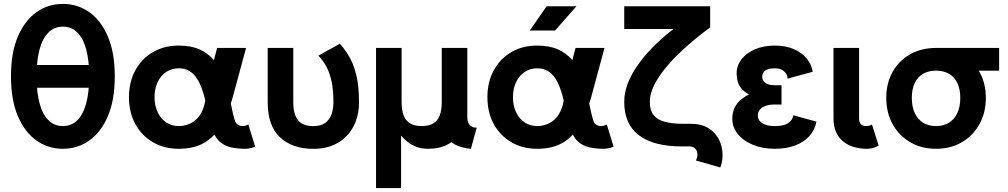

<svg xmlns="http://www.w3.org/2000/svg" viewBox="-20 -755 5198 990"><path d="M87.2 -419.9V-302.7H520V-419.9ZM168.5 -361.3Q168.5 -443.1 184 -500.4Q199.5 -557.6 229.9 -587.6Q260.3 -617.7 304.2 -617.7Q348.4 -617.7 378.7 -587.6Q408.9 -557.6 424.4 -500.4Q439.9 -443.1 439.9 -361.3Q439.9 -279.5 424.4 -222.2Q408.9 -164.8 378.7 -134.9Q348.4 -105 304.2 -105Q260.3 -105 229.9 -134.9Q199.5 -164.8 184 -222.2Q168.5 -279.5 168.5 -361.3ZM36.6 -361.3Q36.6 -239.3 72.1 -156.1Q107.7 -73 168.2 -30.4Q228.8 12.2 304.2 12.2Q379.9 12.2 440.3 -30.4Q500.7 -73 536.3 -156.1Q571.8 -239.3 571.8 -361.3Q571.8 -483.4 536.3 -566.5Q500.7 -649.7 440.3 -692.3Q379.9 -734.9 304.2 -734.9Q228.8 -734.9 168.2 -692.3Q107.7 -649.7 72.1 -566.5Q36.6 -483.4 36.6 -361.3Z M901.6 -402.8Q934.3 -402.8 957.3 -388.5Q980.2 -374.3 995.8 -349.9Q1011.5 -325.4 1022.1 -294.2Q1032.7 -262.9 1040.5 -229Q1048.3 -195.1 1055.3 -161.7Q1062.3 -128.4 1070.6 -100.1Q1084.5 -51.5 1109.7 -27.5Q1135 -3.4 1169.4 4.4Q1203.9 12.2 1244.9 12.2Q1257.8 12.2 1272.3 8.8Q1286.9 5.4 1295.4 0.5L1260.7 -112.8Q1256.1 -110.4 1247.6 -107.7Q1239 -105 1232.7 -105Q1214.8 -105 1204.8 -112.8Q1194.8 -120.6 1189.9 -136.7Q1180.9 -166.5 1173.2 -206.3Q1165.5 -246.1 1155 -289.2Q1144.5 -332.3 1127 -373.3Q1109.4 -414.3 1080.8 -447.5Q1052.2 -480.7 1008.5 -500.4Q964.8 -520 901.6 -520Q826.4 -520 768.4 -486.2Q710.4 -452.4 677.7 -392.3Q645 -332.3 645 -253.9Q645 -175.5 677.7 -115.6Q710.4 -55.7 768.4 -21.7Q826.4 12.2 901.6 12.2Q980.5 12.2 1033.6 -19Q1086.7 -50.3 1121.6 -109.9Q1156.5 -169.4 1180.2 -253.9L1248.8 -507.8H1099.4L1041.7 -286.1Q1041.7 -235.8 1029.8 -201Q1017.8 -166.3 997.6 -145.1Q977.3 -124 952.4 -114.5Q927.5 -105 901.6 -105Q865 -105 836.9 -123.9Q808.8 -142.8 792.8 -176.4Q776.9 -210 776.9 -253.9Q776.9 -297.9 792.8 -331.4Q808.8 -365 836.9 -383.9Q865 -402.8 901.6 -402.8Z M1492.2 -507.8H1360.4V-228.3Q1360.4 -105.7 1424.1 -46.6Q1487.8 12.5 1595.7 12.5Q1667.7 12.5 1720.6 -17.7Q1773.4 -47.9 1802.2 -102.1Q1831.1 -156.2 1831.1 -228.3Q1831.1 -313.7 1816.5 -370.7Q1802 -427.7 1779.4 -465.3Q1756.8 -502.9 1732.4 -529.5L1621.8 -468Q1646.5 -442.4 1663.7 -409.9Q1680.9 -377.4 1690.1 -333.4Q1699.2 -289.3 1699.2 -228.3Q1699.2 -193.1 1689.1 -165Q1679 -137 1656.2 -120.8Q1633.5 -104.7 1595.7 -104.7Q1557.9 -104.7 1535.2 -118.9Q1512.5 -133.1 1502.3 -160.6Q1492.2 -188.2 1492.2 -228.3Z M2408.2 12.2Q2358.2 8.1 2324.7 -10.5Q2291.3 -29.1 2274.5 -55.4Q2257.8 -81.8 2257.8 -108.4V-147.2L2389.6 -228.5V-147.5Q2389.6 -125.5 2401.7 -111.1Q2413.8 -96.7 2438 -96.7ZM2257.8 -507.8H2389.6V-228.5Q2389.6 -111.3 2337.5 -49.6Q2285.4 12.2 2187.5 12.2Q2154.1 12.2 2128.1 2.6Q2102.1 -7.1 2082.5 -22.6Q2063 -38.1 2048.1 -55.7V214.8H1918.9V-507.8H2050.8V-228.5Q2050.8 -188.5 2060.9 -160.9Q2071 -133.3 2093.8 -119.1Q2116.5 -105 2154.3 -105Q2192.1 -105 2214.8 -119.1Q2237.5 -133.3 2247.7 -160.9Q2257.8 -188.5 2257.8 -228.5Z M2749.8 -402.8Q2782.5 -402.8 2805.4 -388.5Q2828.4 -374.3 2844 -349.9Q2859.6 -325.4 2870.2 -294.2Q2880.9 -262.9 2888.7 -229Q2896.5 -195.1 2903.4 -161.7Q2910.4 -128.4 2918.7 -100.1Q2932.6 -51.5 2957.9 -27.5Q2983.2 -3.4 3017.6 4.4Q3052 12.2 3093 12.2Q3106 12.2 3120.5 8.8Q3135 5.4 3143.6 0.5L3108.9 -112.8Q3104.2 -110.4 3095.7 -107.7Q3087.2 -105 3080.8 -105Q3063 -105 3053 -112.8Q3043 -120.6 3038.1 -136.7Q3029.1 -166.5 3021.4 -206.3Q3013.7 -246.1 3003.2 -289.2Q2992.7 -332.3 2975.1 -373.3Q2957.5 -414.3 2929 -447.5Q2900.4 -480.7 2856.7 -500.4Q2813 -520 2749.8 -520Q2674.6 -520 2616.6 -486.2Q2558.6 -452.4 2525.9 -392.3Q2493.2 -332.3 2493.2 -253.9Q2493.2 -175.5 2525.9 -115.6Q2558.6 -55.7 2616.6 -21.7Q2674.6 12.2 2749.8 12.2Q2828.6 12.2 2881.7 -19Q2934.8 -50.3 2969.7 -109.9Q3004.6 -169.4 3028.3 -253.9L3096.9 -507.8H2947.5L2889.9 -286.1Q2889.9 -235.8 2877.9 -201Q2866 -166.3 2845.7 -145.1Q2825.4 -124 2800.5 -114.5Q2775.6 -105 2749.8 -105Q2713.1 -105 2685.1 -123.9Q2657 -142.8 2641 -176.4Q2625 -210 2625 -253.9Q2625 -297.9 2641 -331.4Q2657 -365 2685.1 -383.9Q2713.1 -402.8 2749.8 -402.8ZM2842 -597.7H2711.7L2798.6 -722.7H2952.4Z M3198.7 -722.7V-605.5H3528.8L3641.8 -613.3V-722.7ZM3330.6 -229.5Q3330.6 -271.7 3353 -316.3Q3375.5 -360.8 3411 -403.8Q3446.5 -446.8 3486.3 -484.5Q3526.1 -522.2 3561.5 -551.3Q3596.9 -580.3 3619.4 -596.8Q3641.8 -613.3 3641.8 -613.3L3453.1 -605.5Q3453.1 -605.5 3434.8 -591.3Q3416.5 -577.1 3387.5 -551.5Q3358.4 -525.9 3325.9 -490.7Q3293.5 -455.6 3264.4 -413.6Q3235.4 -371.6 3217 -325Q3198.7 -278.3 3198.7 -229.5Q3198.7 -114.3 3274.8 -57.1Q3350.8 0 3496.3 0H3534.7Q3554.4 0 3565.3 11.8Q3576.2 23.7 3576.2 44.4Q3576.2 50.8 3573.5 59.2Q3570.8 67.6 3568.4 72.5L3693.8 108.4Q3699.7 95 3702.6 79.7Q3705.6 64.5 3705.6 44.4Q3705.6 12.7 3695.3 -16.2Q3685.1 -45.2 3665 -67.7Q3645 -90.3 3615.1 -103.4Q3585.2 -116.5 3545.9 -116.5L3496.3 -116.7Q3445.3 -117.2 3408 -127Q3370.6 -136.7 3350.6 -161.1Q3330.6 -185.5 3330.6 -229.5Z M3974.9 -315.4Q3994.4 -315.4 4002.1 -315.4Q4009.8 -315.4 4009.8 -315.4V-216.1Q4009.8 -216.1 4001.5 -216.1Q3993.2 -216.1 3974.9 -216.1Q3945.8 -216.1 3926.4 -208.7Q3907 -201.4 3897.2 -188.7Q3887.5 -176 3887.5 -159.9Q3887.5 -144 3897.2 -131.6Q3907 -119.1 3926.4 -112.1Q3945.8 -105 3974.9 -105Q4004.2 -105 4024.3 -111.3Q4044.4 -117.7 4055.9 -130Q4067.4 -142.3 4070.6 -160.6L4189.7 -127.9Q4182.1 -85.4 4154.1 -54.1Q4126 -22.7 4080.6 -5.2Q4035.2 12.2 3974.9 12.2Q3910.9 12.2 3861.3 -8.7Q3811.8 -29.5 3783.8 -64.6Q3755.9 -99.6 3755.9 -141.6Q3755.9 -168 3763.9 -190.4Q3772 -212.9 3790.9 -232.2Q3809.8 -251.5 3841.8 -268.1Q3816.7 -282.2 3802.7 -298.7Q3788.8 -315.2 3783.6 -335Q3778.3 -354.7 3778.3 -377.9Q3778.3 -416.5 3803.3 -448.9Q3828.4 -481.2 3872.8 -500.6Q3917.2 -520 3974.9 -520Q4032.7 -520 4074.5 -501.3Q4116.2 -482.7 4140.6 -452Q4165 -421.4 4170.4 -384.8L4040.8 -349.6Q4040.8 -363.5 4033 -375.7Q4025.1 -387.9 4010.5 -395.4Q3995.8 -402.8 3974.9 -402.8Q3954.1 -402.8 3939.7 -397.8Q3925.3 -392.8 3917.8 -383.2Q3910.4 -373.5 3910.4 -359.9Q3910.4 -346.2 3917.8 -336.2Q3925.3 -326.2 3939.7 -320.8Q3954.1 -315.4 3974.9 -315.4Z M4476.1 -112.8Q4471.4 -109.9 4463 -107.4Q4454.6 -105 4448.2 -105Q4438.2 -105 4430.8 -107.3Q4423.3 -109.6 4418.7 -114.6Q4414.1 -119.6 4411.9 -127.1Q4409.7 -134.5 4409.7 -144.5V-214.8V-282.2V-507.8H4277.8V-282.2V-214.8V-144.5Q4277.8 -101.6 4292 -71.5Q4306.2 -41.5 4330.6 -23.1Q4355 -4.6 4385.4 3.8Q4415.8 12.2 4448.2 12.2Q4470.2 12.2 4486.2 6.3Q4502.2 0.5 4510.7 -4.4Z M5131.8 -507.8H4806.4V-390.6H5131.8ZM4681.6 -250.2Q4681.6 -295.4 4696.5 -326.8Q4711.4 -358.2 4739.4 -374.4Q4767.3 -390.6 4806.4 -390.6Q4845.5 -390.6 4873.4 -374.4Q4901.4 -358.2 4916.4 -326.8Q4931.4 -295.4 4931.4 -250.2Q4931.4 -205.1 4916.4 -172.5Q4901.4 -139.9 4873.4 -122.4Q4845.5 -105 4806.4 -105Q4767.3 -105 4739.4 -122.4Q4711.4 -139.9 4696.5 -172.5Q4681.6 -205.1 4681.6 -250.2ZM4549.8 -250.2Q4549.8 -174.1 4582.5 -114.9Q4615.3 -55.7 4673.3 -21.8Q4731.2 12.2 4806.4 12.2Q4882.1 12.2 4939.9 -21.8Q4997.7 -55.7 5030.4 -114.9Q5063.2 -174.1 5063.2 -250.2Q5063.2 -326.4 5030.4 -384.4Q4997.6 -442.4 4939.8 -475.1Q4882.1 -507.8 4806.4 -507.8Q4731.2 -507.8 4673.2 -475.1Q4615.2 -442.4 4582.5 -384.4Q4549.8 -326.4 4549.8 -250.2Z"/></svg>

Font: Giphurs
Style: Regular
Weight: 400
Version: Version 2.010